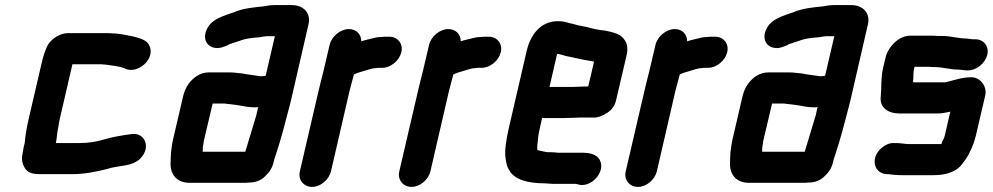

<svg xmlns="http://www.w3.org/2000/svg" viewBox="-20 -651 3894 753"><path d="M77 -90 74 -79C71 -67 70 -53 67 -40C65 -25 67 -10 75 4C86 25 104 32 137 32H263C313 32 359 22 399 12C447 -4 498 4 531 -30C574 -74 547 -134 494 -125C459 -120 420 -114 388 -104C359 -95 327 -90 291 -90H199C204 -111 203 -130 209 -154C210 -163 212 -174 215 -187L264 -399H372C377 -399 382 -399 386 -398C389 -398 393 -398 398 -397C420 -394 448 -391 466 -384L475 -380C509 -368 547 -392 562 -418C582 -454 565 -486 542 -495L533 -499C525 -502 516 -504 507 -507C480 -512 451 -520 420 -520C415 -521 409 -521 402 -521H245C217 -521 185 -500 171 -480C159 -463 148 -426 142 -398L93 -187C85 -151 79 -121 77 -90Z M1005 -352C1002 -352 998 -352 995 -353C975 -356 949 -359 930 -363L910 -365C901 -366 893 -367 884 -367H798C782 -367 766 -362 752 -353C725 -335 707 -310 698 -273L658 -101C656 -93 655 -85 654 -78L651 -56C650 -44 649 -24 649 -13C647 32 672 66 724 66H934C941 66 948 66 955 65C983 65 1004 57 1022 38C1043 18 1050 1 1056 -27C1057 -31 1059 -36 1061 -42C1072 -76 1080 -101 1090 -138C1099 -174 1111 -215 1120 -252L1190 -556C1200 -601 1169 -631 1125 -631H1055C1040 -631 1025 -628 1013 -626C973 -622 933 -618 900 -604C859 -589 810 -578 791 -536C774 -499 791 -470 819 -464C840 -459 857 -467 876 -475L878 -477C891 -481 909 -487 923 -492C947 -501 973 -503 1000 -505C1009 -507 1019 -509 1027 -509H1058L1022 -354C1016 -353 1013 -352 1005 -352ZM778 -87C778 -92 779 -96 780 -101L814 -245H857C860 -245 863 -245 867 -244L886 -242C893 -241 900 -240 909 -239C932 -236 951 -230 977 -230C982 -230 988 -230 993 -231C989 -220 988 -209 985 -198C970 -149 956 -101 942 -56H775C775 -66 775 -76 778 -87Z M1554 -446C1562 -479 1540 -507 1507 -507H1497C1490 -507 1483 -507 1477 -506C1468 -506 1458 -505 1447 -502C1429 -497 1414 -495 1397 -489C1397 -515 1379 -537 1348 -537C1316 -537 1281 -509 1273 -476L1249 -374C1243 -350 1235 -319 1229 -293L1156 21C1148 54 1171 82 1204 82C1237 82 1270 54 1278 21L1351 -295C1356 -316 1363 -339 1368 -359C1378 -364 1396 -370 1408 -373C1422 -377 1441 -384 1455 -384C1459 -385 1464 -385 1469 -385H1479C1512 -385 1546 -413 1554 -446Z M1944 -446C1952 -479 1930 -507 1897 -507H1887C1880 -507 1873 -507 1867 -506C1858 -506 1848 -505 1837 -502C1819 -497 1804 -495 1787 -489C1787 -515 1769 -537 1738 -537C1706 -537 1671 -509 1663 -476L1639 -374C1633 -350 1625 -319 1619 -293L1546 21C1538 54 1561 82 1594 82C1627 82 1660 54 1668 21L1741 -295C1746 -316 1753 -339 1758 -359C1768 -364 1786 -370 1798 -373C1812 -377 1831 -384 1845 -384C1849 -385 1854 -385 1859 -385H1869C1902 -385 1936 -413 1944 -446Z M2222 -310H2135L2165 -440C2181 -438 2196 -431 2211 -429C2238 -424 2262 -417 2290 -413L2307 -410H2310L2287 -312H2284C2272 -312 2237 -310 2222 -310ZM2256 -190H2309C2323 -189 2339 -195 2359 -207C2379 -219 2391 -236 2396 -257L2439 -441C2442 -460 2441 -477 2431 -492C2417 -517 2388 -524 2353 -531L2336 -533C2310 -536 2287 -545 2261 -549C2245 -551 2229 -558 2214 -560C2199 -565 2186 -568 2168 -568C2101 -568 2060 -516 2045 -449L1974 -142C1971 -129 1969 -117 1967 -106C1962 -75 1959 -53 1963 -29C1966 -9 1968 3 1978 18C1998 54 2052 68 2116 68C2125 68 2136 70 2146 70H2239L2246 72C2295 88 2352 28 2335 -17C2327 -41 2302 -52 2266 -52H2168C2160 -53 2152 -54 2143 -54H2129C2123 -55 2119 -55 2116 -56L2102 -59C2097 -60 2092 -61 2089 -62H2088C2088 -65 2086 -71 2087 -76C2089 -96 2090 -118 2096 -143L2106 -188H2193C2208 -188 2242 -190 2256 -190Z M2832 -446C2840 -479 2818 -507 2785 -507H2775C2768 -507 2761 -507 2755 -506C2746 -506 2736 -505 2725 -502C2707 -497 2692 -495 2675 -489C2675 -515 2657 -537 2626 -537C2594 -537 2559 -509 2551 -476L2527 -374C2521 -350 2513 -319 2507 -293L2434 21C2426 54 2449 82 2482 82C2515 82 2548 54 2556 21L2629 -295C2634 -316 2641 -339 2646 -359C2656 -364 2674 -370 2686 -373C2700 -377 2719 -384 2733 -384C2737 -385 2742 -385 2747 -385H2757C2790 -385 2824 -413 2832 -446Z M3199 -352C3196 -352 3192 -352 3189 -353C3169 -356 3143 -359 3124 -363L3104 -365C3095 -366 3087 -367 3078 -367H2992C2976 -367 2960 -362 2946 -353C2919 -335 2901 -310 2892 -273L2852 -101C2850 -93 2849 -85 2848 -78L2845 -56C2844 -44 2843 -24 2843 -13C2841 32 2866 66 2918 66H3128C3135 66 3142 66 3149 65C3177 65 3198 57 3216 38C3237 18 3244 1 3250 -27C3251 -31 3253 -36 3255 -42C3266 -76 3274 -101 3284 -138C3293 -174 3305 -215 3314 -252L3384 -556C3394 -601 3363 -631 3319 -631H3249C3234 -631 3219 -628 3207 -626C3167 -622 3127 -618 3094 -604C3053 -589 3004 -578 2985 -536C2968 -499 2985 -470 3013 -464C3034 -459 3051 -467 3070 -475L3072 -477C3085 -481 3103 -487 3117 -492C3141 -501 3167 -503 3194 -505C3203 -507 3213 -509 3221 -509H3252L3216 -354C3210 -353 3207 -352 3199 -352ZM2972 -87C2972 -92 2973 -96 2974 -101L3008 -245H3051C3054 -245 3057 -245 3061 -244L3080 -242C3087 -241 3094 -240 3103 -239C3126 -236 3145 -230 3171 -230C3176 -230 3182 -230 3187 -231C3183 -220 3182 -209 3179 -198C3164 -149 3150 -101 3136 -56H2969C2969 -66 2969 -76 2972 -87Z M3805 -497H3794C3785 -498 3777 -499 3770 -500C3737 -500 3709 -510 3675 -510H3656C3649 -511 3642 -511 3635 -511H3550C3504 -511 3463 -467 3453 -425L3443 -383C3434 -342 3438 -308 3434 -270C3430 -230 3462 -206 3507 -206H3658C3676 -206 3691 -210 3707 -213L3685 -118C3683 -110 3678 -100 3674 -93C3674 -91 3674 -89 3672 -86H3545C3527 -86 3513 -90 3494 -90H3488C3471 -91 3455 -85 3440 -73C3392 -35 3405 30 3458 32H3464C3466 32 3468 32 3471 33L3493 35C3501 36 3509 36 3517 36H3642C3692 36 3735 22 3758 -14L3767 -26C3784 -51 3799 -85 3807 -118L3844 -277C3852 -311 3825 -348 3790 -348C3752 -348 3721 -336 3687 -328H3562C3560 -331 3561 -340 3562 -343C3562 -354 3562 -370 3565 -383L3567 -389H3624C3631 -388 3638 -388 3645 -388C3677 -388 3706 -378 3738 -378C3748 -378 3761 -375 3771 -375H3777C3810 -375 3844 -403 3852 -436C3860 -469 3838 -497 3805 -497Z"/></svg>

Font: Electronic
Style: TiIt
Weight: 900
Version: Version 1.011